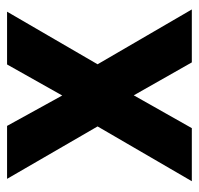

<svg xmlns="http://www.w3.org/2000/svg" viewBox="-30 -538 568 549"><g transform="rotate(-90 254.5 -264.0)"><path d="M10.3 0ZM255.4 -370.6 344.2 -528.3H495.1L344.7 -269.5L501.5 0H350.1L255.9 -166L162.1 0H10.3L167 -269.5L17.1 -528.3H168.5Z"/></g></svg>

Font: Roboto-o
Style: o-Bold
Weight: 700
Designer: Google
Version: Version 2.134; 2016; ttfautohint (v1.6)